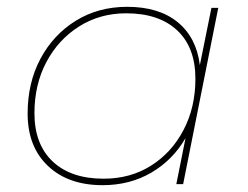

<svg xmlns="http://www.w3.org/2000/svg" viewBox="-20 -540 726 563"><path d="M281 3Q180 3 120.5 -53.5Q61 -110 61 -207Q61 -297 98.5 -367.5Q136 -438 202 -479Q268 -520 353 -520Q446 -520 501 -475Q556 -430 566 -349L600 -517H620L517 0H497L524 -135Q487 -71 424 -34Q361 3 281 3ZM284 -16Q362 -16 422.5 -54Q483 -92 518 -158.5Q553 -225 553 -309Q553 -401 499.5 -451Q446 -501 350 -501Q273 -501 212 -462.5Q151 -424 116 -358Q81 -292 81 -208Q81 -117 134.5 -66.5Q188 -16 284 -16Z"/></svg>

Font: Montserrat Thin
Style: Italic
Weight: 100
Italic angle: -11.3°
Designer: Julieta Ulanovsky
Foundry: Julieta Ulanovsky
Version: Version 9.000; ttfautohint (v1.8.4.7-5d5b)